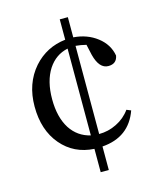

<svg xmlns="http://www.w3.org/2000/svg" viewBox="-115 -805 779 938"><g transform="rotate(-15 274.5 -336.5)"><path d="M277 50V-68Q175 -74 112 -148Q48 -223 48 -343Q48 -459 116 -537Q180 -609 277 -620V-723H318V-621Q387 -616 437 -577.5Q487 -539 497 -481Q490 -441 448 -441Q402 -441 383 -515L371 -569Q343 -576 318 -578V-132Q365 -132 407 -153Q450 -174 477 -212L499 -203Q455 -79 318 -69V50ZM277 -136V-575Q215 -562 178 -506Q140 -447 140 -355.5Q140 -264 177 -206Q213 -151 277 -136Z"/></g></svg>

Font: GenRyuMin TW M
Style: Regular
Weight: 500
Version: Version 1.501;PS 1;hotconv 16.6.51;makeotf.lib2.5.65220